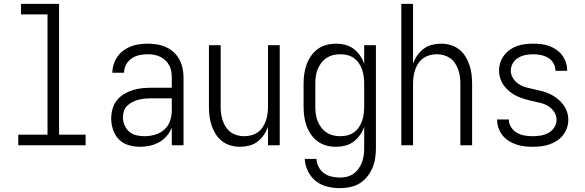

<svg xmlns="http://www.w3.org/2000/svg" viewBox="-20 -755 3040 998"><path d="M75 0V-55H227V-680H89V-735H287V-55H425V0Z M708 8Q678 8 648.5 -0.5Q619 -9 598 -30.5Q577 -52 567.5 -81Q558 -110 558 -140Q558 -165 565 -189.5Q572 -214 587.5 -233.5Q603 -253 624.5 -266Q646 -279 670 -286.5Q694 -294 718.5 -296.5Q743 -299 768 -299H873V-352Q873 -368 870 -384.5Q867 -401 859.5 -415.5Q852 -430 839.5 -441.5Q827 -453 812.5 -460Q798 -467 781.5 -470Q765 -473 748 -473Q726 -473 704.5 -468.5Q683 -464 664.5 -451.5Q646 -439 635.5 -419Q625 -399 625 -377H564Q564 -399 571 -420.5Q578 -442 590.5 -460.5Q603 -479 621.5 -492.5Q640 -506 660.5 -514Q681 -522 703.5 -525Q726 -528 748 -528Q773 -528 797 -524Q821 -520 843 -510Q865 -500 883 -483.5Q901 -467 912.5 -445.5Q924 -424 929 -400Q934 -376 934 -352V0H873V-91Q863 -67 846 -47.5Q829 -28 806.5 -15.5Q784 -3 758.5 2.5Q733 8 708 8ZM730 -47Q757 -47 784.5 -54.5Q812 -62 833 -80.5Q854 -99 863.5 -125.5Q873 -152 873 -180V-244H768Q752 -244 735 -242.5Q718 -241 701.5 -237Q685 -233 670 -225.5Q655 -218 642.5 -206.5Q630 -195 624.5 -179Q619 -163 619 -146Q619 -125 627 -105Q635 -85 651 -71Q667 -57 688 -52Q709 -47 730 -47Z M1227 8Q1203 8 1178.5 1Q1154 -6 1134.5 -21Q1115 -36 1101.5 -57.5Q1088 -79 1080 -102.5Q1072 -126 1069 -150.5Q1066 -175 1066 -200V-520H1127V-200Q1127 -181 1129.5 -163Q1132 -145 1138 -127.5Q1144 -110 1154.5 -94Q1165 -78 1180 -67.5Q1195 -57 1213 -52Q1231 -47 1250 -47Q1269 -47 1287 -52Q1305 -57 1320 -67.5Q1335 -78 1345.5 -94Q1356 -110 1362 -127.5Q1368 -145 1370.5 -163Q1373 -181 1373 -200V-520H1434V0H1373V-96Q1365 -73 1351 -53Q1337 -33 1318 -18.5Q1299 -4 1275 2Q1251 8 1227 8Z M1747 223Q1714 223 1681 215Q1648 207 1622 186.5Q1596 166 1581 135.5Q1566 105 1564 71H1625Q1626 93 1636.5 113Q1647 133 1664.5 145.5Q1682 158 1703.5 163Q1725 168 1747 168Q1766 168 1784 163.5Q1802 159 1817.5 148Q1833 137 1844 121.5Q1855 106 1861.5 88.5Q1868 71 1870.5 52.5Q1873 34 1873 15V-96Q1865 -73 1851 -53Q1837 -33 1817.5 -18.5Q1798 -4 1774.5 2Q1751 8 1727 8Q1701 8 1676.5 1.5Q1652 -5 1631.5 -20Q1611 -35 1596.5 -56Q1582 -77 1573.5 -100.5Q1565 -124 1561.5 -149.5Q1558 -175 1558 -200V-320Q1558 -345 1561.5 -370.5Q1565 -396 1573.5 -419.5Q1582 -443 1596.5 -464Q1611 -485 1631.5 -500Q1652 -515 1676.5 -521.5Q1701 -528 1727 -528Q1751 -528 1774.5 -522Q1798 -516 1817.5 -501.5Q1837 -487 1851 -467Q1865 -447 1873 -424V-520H1934V15Q1934 42 1930 68Q1926 94 1915.5 118.5Q1905 143 1888 164Q1871 185 1848.5 198.5Q1826 212 1799.5 217.5Q1773 223 1747 223ZM1749 -47Q1768 -47 1786 -51.5Q1804 -56 1819.5 -67Q1835 -78 1845.5 -93.5Q1856 -109 1862 -126.5Q1868 -144 1870.5 -162.5Q1873 -181 1873 -200V-320Q1873 -339 1870.5 -357.5Q1868 -376 1862 -393.5Q1856 -411 1845.5 -426.5Q1835 -442 1819.5 -453Q1804 -464 1786 -468.5Q1768 -473 1749 -473Q1730 -473 1711.5 -468.5Q1693 -464 1677 -453.5Q1661 -443 1649.5 -427.5Q1638 -412 1631 -394.5Q1624 -377 1621.5 -358Q1619 -339 1619 -320V-200Q1619 -181 1621.5 -162Q1624 -143 1631 -125.5Q1638 -108 1649.5 -92.5Q1661 -77 1677 -66.5Q1693 -56 1711.5 -51.5Q1730 -47 1749 -47Z M2066 0V-735H2127V-424Q2135 -447 2149 -467Q2163 -487 2182 -501.5Q2201 -516 2225 -522Q2249 -528 2273 -528Q2297 -528 2321.5 -521Q2346 -514 2365.5 -499Q2385 -484 2398.5 -462.5Q2412 -441 2420 -417.5Q2428 -394 2431 -369.5Q2434 -345 2434 -320V0H2373V-320Q2373 -339 2370.5 -357Q2368 -375 2362 -392.5Q2356 -410 2345.5 -426Q2335 -442 2320 -452.5Q2305 -463 2287 -468Q2269 -473 2250 -473Q2231 -473 2213 -468Q2195 -463 2180 -452.5Q2165 -442 2154.5 -426Q2144 -410 2138 -392.5Q2132 -375 2129.5 -357Q2127 -339 2127 -320V0Z M2749 8Q2727 8 2705.5 5.5Q2684 3 2663.5 -4Q2643 -11 2624.5 -22.5Q2606 -34 2592.5 -51Q2579 -68 2571.5 -89Q2564 -110 2564 -131V-134H2625V-133Q2625 -112 2637 -93.5Q2649 -75 2667.5 -64.5Q2686 -54 2707 -50.5Q2728 -47 2749 -47Q2770 -47 2791 -50.5Q2812 -54 2830.5 -64Q2849 -74 2861 -92.5Q2873 -111 2873 -132Q2873 -154 2861 -172.5Q2849 -191 2831 -202.5Q2813 -214 2791.5 -219.5Q2770 -225 2749 -229.5Q2728 -234 2707.5 -240Q2687 -246 2667.5 -255Q2648 -264 2631 -277.5Q2614 -291 2601 -308Q2588 -325 2581 -346Q2574 -367 2574 -388Q2574 -409 2580.5 -429.5Q2587 -450 2600 -467Q2613 -484 2630.5 -496.5Q2648 -509 2668 -516Q2688 -523 2709 -525.5Q2730 -528 2751 -528Q2772 -528 2793 -525.5Q2814 -523 2834 -516Q2854 -509 2871.5 -497Q2889 -485 2901.5 -468.5Q2914 -452 2921 -431.5Q2928 -411 2928 -390V-387H2867V-389Q2867 -409 2856.5 -427Q2846 -445 2828.5 -455Q2811 -465 2791 -469Q2771 -473 2751 -473Q2731 -473 2711 -469Q2691 -465 2673.5 -454.5Q2656 -444 2645.5 -426Q2635 -408 2635 -388Q2635 -367 2647 -348Q2659 -329 2677 -317.5Q2695 -306 2716 -300.5Q2737 -295 2758 -290.5Q2779 -286 2800 -280.5Q2821 -275 2840.5 -265.5Q2860 -256 2877 -242.5Q2894 -229 2907 -212Q2920 -195 2927 -174.5Q2934 -154 2934 -132Q2934 -110 2926.5 -89Q2919 -68 2905.5 -51Q2892 -34 2873.5 -22.5Q2855 -11 2834.5 -4Q2814 3 2792.5 5.5Q2771 8 2749 8Z"/></svg>

Font: Iosevka Curly Light
Style: Regular
Weight: 300
Monospace: yes
Designer: Belleve Invis
Foundry: Belleve Invis
Version: Version 22.1.2; ttfautohint (v1.8.4)